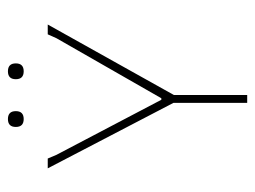

<svg xmlns="http://www.w3.org/2000/svg" viewBox="-100 -547 647 487"><g transform="rotate(-90 223.5 -303.5)"><path d="M206.1 0H226.1V-186L404.8 -505.9H379.9L370.1 -483.9L217.8 -217.8H213.9L74.2 -483.9L64.9 -505.9H40L206.1 -187ZM165 -566.9Q145 -566.9 145 -586.9Q145 -606.9 165 -606.9Q185.1 -606.9 185.1 -586.9Q185.1 -566.9 165 -566.9ZM286.1 -566.9Q266.1 -566.9 266.1 -586.9Q266.1 -606.9 286.1 -606.9Q306.2 -606.9 306.2 -586.9Q306.2 -566.9 286.1 -566.9Z"/></g></svg>

Font: Datalegreya
Style: Thin
Weight: 250
Designer: Figs Lab
Foundry: Figs Lab
Version: Version 1.002;PS 001.002;hotconv 1.0.70;makeotf.lib2.5.58329